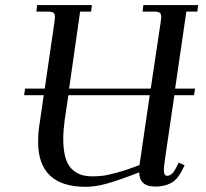

<svg xmlns="http://www.w3.org/2000/svg" viewBox="-20 -722 805 750"><path d="M74.2 -350.1 78.1 -376H154.8L192.9 -637.2Q194.8 -650.9 194.8 -655.8Q194.8 -668.5 188.2 -672.6Q181.6 -676.8 163.1 -676.8H122.1L125 -702.1H338.9L335.9 -676.8H293L250 -376H568.8L607.9 -637.2Q609.9 -650.9 609.9 -655.8Q609.9 -668.5 603.3 -672.6Q596.7 -676.8 578.1 -676.8H537.1L540 -702.1H753.9L751 -676.8H708L664.1 -376H742.2L737.8 -350.1H661.1L625 -104Q620.1 -68.8 620.1 -58.1Q620.1 -35.2 632.8 -35.2Q651.9 -35.2 667 -64.9L678.2 -86.9L701.2 -76.2L689.9 -54.2Q671.9 -19 646.2 -6.1Q620.6 6.8 586.9 6.8Q523.9 6.8 523.9 -48.8Q446.3 -18.6 399.7 -5.4Q353 7.8 314.9 7.8Q128.9 7.8 128.9 -168Q128.9 -203.1 133.8 -232.9L150.9 -350.1ZM227.1 -179.2Q227.1 -137.7 235.1 -108.6Q243.2 -79.6 258.8 -63.5Q274.4 -47.4 294.2 -40.3Q314 -33.2 339.8 -33.2Q362.3 -33.2 381.1 -35.4Q399.9 -37.6 437.7 -47.9Q475.6 -58.1 524.9 -77.1L564.9 -350.1H247.1L232.9 -254.9Q227.1 -211.9 227.1 -179.2Z"/></svg>

Font: Dihjauti
Style: Bold Italic
Weight: 700
Italic angle: -9°
Designer: T. Christopher White
Version: Version 3.0.0